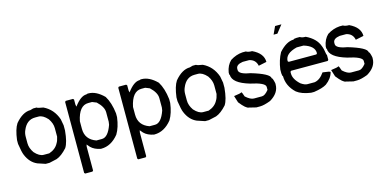

<svg xmlns="http://www.w3.org/2000/svg" viewBox="-76 -1096 3450 1704"><g transform="rotate(-15 1649.5 -244.5)"><path d="M238.3 -507.8H269.5Q277.3 -500 328.1 -492.2Q416 -450.2 450.2 -351.6Q457.5 -309.6 460.9 -293V-246.1Q451.2 -138.7 421.9 -93.8Q370.1 -36.1 323.2 -19.5L253.9 -3.9H218.8L148.4 -27.3Q83 -54.7 50.8 -132.8Q39.1 -159.2 27.3 -238.3V-273.4Q40 -372.1 70.3 -418Q138.7 -500 210.9 -500Q210.9 -500 238.3 -507.8ZM109.4 -281.2V-222.7Q109.4 -177.7 140.6 -132.8Q182.6 -85.9 222.7 -85.9H273.4Q334.5 -106.4 359.4 -156.2Q370.6 -172.9 378.9 -210.9V-289.1Q378.9 -334 347.7 -378.9Q305.7 -425.8 265.6 -425.8H234.4Q156.2 -425.8 121.1 -339.8Q109.4 -314.5 109.4 -281.2Z M738.3 -509.8H746.1Q816.4 -509.8 886.7 -439.5Q925.8 -376 937.5 -275.4V-240.2Q925.8 -149.4 890.6 -91.8Q821.3 -5.9 730.5 -5.9H726.6Q668.9 -16.6 636.7 -48.8L613.3 -76.2L609.4 -56.6V162.1L601.6 169.9H535.2L527.3 162.1V-490.2L535.2 -498H601.6L609.4 -490.2V-443.4L613.3 -423.8Q673.8 -505.9 726.6 -505.9ZM609.4 -220.7Q609.4 -122.1 707 -87.9H757.8Q814.5 -87.9 851.6 -193.4L855.5 -220.7V-306.6Q855.5 -357.4 796.9 -412.1L757.8 -427.7H722.7Q637.7 -427.7 609.4 -291Z M1226.6 -509.8H1234.4Q1304.7 -509.8 1375 -439.5Q1414.1 -376 1425.8 -275.4V-240.2Q1414.1 -149.4 1378.9 -91.8Q1309.6 -5.9 1218.8 -5.9H1214.8Q1157.2 -16.6 1125 -48.8L1101.6 -76.2L1097.7 -56.6V162.1L1089.8 169.9H1023.4L1015.6 162.1V-490.2L1023.4 -498H1089.8L1097.7 -490.2V-443.4L1101.6 -423.8Q1162.1 -505.9 1214.8 -505.9ZM1097.7 -220.7Q1097.7 -122.1 1195.3 -87.9H1246.1Q1302.7 -87.9 1339.8 -193.4L1343.8 -220.7V-306.6Q1343.8 -357.4 1285.2 -412.1L1246.1 -427.7H1210.9Q1126 -427.7 1097.7 -291Z M1703.1 -507.8H1734.4Q1742.2 -500 1793 -492.2Q1880.9 -450.2 1915 -351.6Q1922.4 -309.6 1925.8 -293V-246.1Q1916 -138.7 1886.7 -93.8Q1835 -36.1 1788.1 -19.5L1718.8 -3.9H1683.6L1613.3 -27.3Q1547.9 -54.7 1515.6 -132.8Q1503.9 -159.2 1492.2 -238.3V-273.4Q1504.9 -372.1 1535.2 -418Q1603.5 -500 1675.8 -500Q1675.8 -500 1703.1 -507.8ZM1574.2 -281.2V-222.7Q1574.2 -177.7 1605.5 -132.8Q1647.5 -85.9 1687.5 -85.9H1738.3Q1799.3 -106.4 1824.2 -156.2Q1835.4 -172.9 1843.8 -210.9V-289.1Q1843.8 -334 1812.5 -378.9Q1770.5 -425.8 1730.5 -425.8H1699.2Q1621.1 -425.8 1585.9 -339.8Q1574.2 -314.5 1574.2 -281.2Z M2161.1 -507.8H2192.4Q2209 -496.1 2247.1 -496.1Q2344.7 -450.2 2344.7 -371.1L2270.5 -355.5Q2258.8 -414.1 2200.2 -425.8H2141.6Q2080.1 -417 2079.1 -378.9V-367.2Q2079.1 -328.1 2180.7 -311.5Q2352.5 -260.7 2352.5 -218.8Q2361.3 -218.8 2372.1 -168V-156.2Q2372.1 -78.1 2286.1 -27.3Q2224.6 -3.9 2188.5 -3.9H2154.3L2090.8 -19.5Q2063.5 -19.5 2008.8 -89.8L1989.3 -152.3Q2053.7 -160.2 2059.6 -168Q2065.4 -168 2079.1 -125Q2122.1 -85.9 2154.3 -85.9H2227.5Q2255.9 -85.9 2290 -128.9V-156.2Q2290 -194.3 2154.3 -222.7Q2002 -267.6 2001 -343.8L1997.1 -347.7V-367.2Q2007.8 -430.7 2047.9 -468.8Q2102.5 -503.9 2161.1 -507.8Z M2657.2 -507.8H2688.5Q2704.1 -496.1 2739.3 -496.1Q2831.1 -452.1 2856.4 -378.9Q2868.2 -352.5 2876 -296.9L2879.9 -293V-246.1L2872.1 -238.3H2536.1L2528.3 -230.5V-214.8Q2528.3 -162.1 2586.9 -109.4Q2621.1 -85.9 2645.5 -85.9H2711.9Q2761.7 -93.8 2801.8 -152.3Q2872.1 -144.5 2872.1 -136.7Q2857.4 -80.1 2801.8 -39.1Q2764.6 -15.6 2685.5 -3.9H2657.2Q2573.2 -15.6 2528.3 -50.8Q2454.1 -120.1 2454.1 -210.9Q2448.2 -210.9 2446.3 -238.3V-273.4Q2458 -358.4 2493.2 -421.9Q2562.5 -500 2629.9 -500Q2629.9 -506.8 2657.2 -507.8ZM2528.3 -328.1 2536.1 -320.3H2790L2797.9 -328.1V-332Q2797.9 -396.5 2700.2 -425.8H2637.7Q2528.3 -398.4 2528.3 -328.1ZM2559.6 -658.7 2503.9 -587.9H2468.8L2501.5 -658.7Z M3052.7 -507.8H3084Q3100.6 -496.1 3138.7 -496.1Q3236.3 -450.2 3236.3 -371.1L3162.1 -355.5Q3150.4 -414.1 3091.8 -425.8H3033.2Q2971.7 -417 2970.7 -378.9V-367.2Q2970.7 -328.1 3072.3 -311.5Q3244.1 -260.7 3244.1 -218.8Q3252.9 -218.8 3263.7 -168V-156.2Q3263.7 -78.1 3177.7 -27.3Q3116.2 -3.9 3080.1 -3.9H3045.9L2982.4 -19.5Q2955.1 -19.5 2900.4 -89.8L2880.9 -152.3Q2945.3 -160.2 2951.2 -168Q2957 -168 2970.7 -125Q3013.7 -85.9 3045.9 -85.9H3119.1Q3147.5 -85.9 3181.6 -128.9V-156.2Q3181.6 -194.3 3045.9 -222.7Q2893.6 -267.6 2892.6 -343.8L2888.7 -347.7V-367.2Q2899.4 -430.7 2939.5 -468.8Q2994.1 -503.9 3052.7 -507.8Z"/></g></svg>

Font: LaylaRuqaa
Style: Regular
Weight: 400
Version: Version 2.0